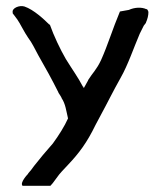

<svg xmlns="http://www.w3.org/2000/svg" viewBox="-20 -511 524 621"><path d="M21 -468 36 -448C44 -437 59 -406 71 -389C84 -372 92 -354 104 -332C127 -292 148 -254 169 -212V-211C173 -205 176 -201 179 -195V-194C192 -175 194 -153 200 -128C189 -103 170 -73 151 -47C128 -21 108 3 90 26C84 35 78 42 71 50V51C70 52 43 80 53 90H143C147 86 153 79 162 66C176 46 182 42 201 21C235 -15 261 -49 289 -107C293 -115 299 -125 305 -137C329 -181 343 -211 370 -259C394 -301 413 -358 432 -402L445 -428L452 -437V-438C457 -449 460 -461 460 -471C460 -476 457 -479 455 -482L454 -481C438 -489 414 -487 397 -479L369 -474H368C344 -417 329 -366 307 -317C292 -285 280 -276 265 -252V-251C258 -238 254 -232 251 -226C251 -226 250 -229 249 -231H248C233 -260 212 -289 193 -320C175 -351 154 -395 141 -432L140 -431C123 -448 89 -480 59 -490C43 -495 18 -485 21 -471Z"/></svg>

Font: Vapor
Style: Sbd
Weight: 600
Foundry: Cannot Into Space Fonts
Version: Version 0.179